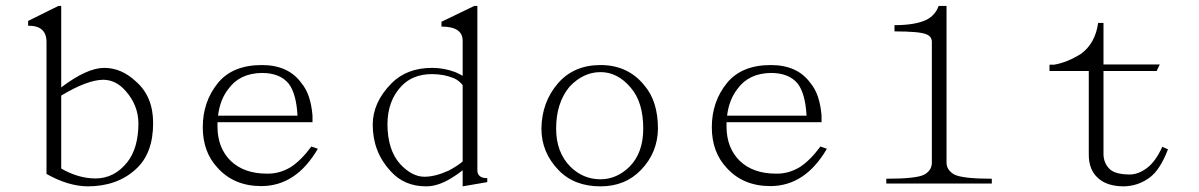

<svg xmlns="http://www.w3.org/2000/svg" viewBox="-20 -708 4142 663"><path d="M77.1 -619.1V-635.7L181.6 -687.5H191.4V-406.2Q280.3 -473.6 339.8 -473.6Q399.4 -473.6 449.2 -426.8Q508.8 -375 508.8 -283.2Q508.8 -177.7 449.2 -124Q384.8 -64.5 282.2 -64.5Q214.8 -65.4 140.6 -107.4V-564.5Q139.6 -620.1 77.1 -619.1ZM191.4 -126Q251 -91.8 309.6 -91.8Q375 -91.8 419.9 -148.4Q458 -197.3 458 -283.2Q457 -344.7 415 -392.6Q380.9 -432.6 335.9 -432.6Q280.3 -431.6 191.4 -377.9Z M731.9 -127.9Q680.2 -182.6 680.2 -268.6Q680.2 -357.4 732.9 -421.9Q783.7 -483.4 884.3 -483.4Q976.1 -483.4 1021 -420.9Q1053.2 -382.8 1059.1 -308.6V-286.1H731V-268.6Q731.9 -196.3 776.9 -152.3Q822.8 -108.4 901.9 -108.4Q944.8 -107.4 983.9 -130.9Q1020 -154.3 1055.2 -202.1L1077.6 -194.3Q1002.4 -65.4 882.3 -65.4Q788.6 -65.4 731.9 -127.9ZM769 -401.4Q739.7 -364.3 732.9 -308.6H1007.3Q1003.4 -383.8 977.1 -418.9Q946.8 -456.1 884.3 -456.1Q808.1 -455.1 769 -401.4Z M1662.6 -92.8V-79.1L1577.6 -64.5V-120.1Q1562 -107.4 1541.5 -94.7Q1493.7 -64.5 1451.7 -64.5Q1375.5 -64.5 1328.6 -117.2Q1267.1 -183.6 1267.1 -277.3Q1267.1 -354.5 1331.5 -419.9Q1384.3 -473.6 1472.2 -473.6Q1513.2 -473.6 1552.2 -459Q1565.9 -453.1 1577.6 -446.3V-567.4Q1577.6 -616.2 1504.4 -616.2V-632.8L1617.7 -687.5H1628.4V-122.1Q1627.4 -92.8 1662.6 -92.8ZM1577.6 -414.1Q1564 -430.7 1548.3 -437.5Q1513.2 -452.1 1472.2 -452.1Q1405.8 -452.1 1366.7 -411.1Q1317.9 -360.4 1317.9 -277.3Q1318.8 -190.4 1360.8 -142.6Q1401.9 -97.7 1445.8 -97.7Q1482.9 -97.7 1529.8 -119.1Q1559.1 -134.8 1577.6 -150.4Z M2053.7 -483.4Q2148.4 -483.4 2205.1 -413.1Q2252 -358.4 2252 -263.7Q2251 -181.6 2194.3 -122.1Q2139.6 -64.5 2053.7 -64.5Q1962.9 -64.5 1909.2 -120.1Q1849.6 -181.6 1849.6 -263.7Q1850.6 -355.5 1907.2 -420.9Q1961.9 -483.4 2053.7 -483.4ZM1900.4 -263.7Q1900.4 -181.6 1950.2 -131.8Q1994.1 -88.9 2053.7 -88.9Q2109.4 -88.9 2154.3 -132.8Q2201.2 -180.7 2201.2 -263.7Q2201.2 -356.4 2157.2 -406.2Q2112.3 -459 2053.7 -459Q1994.1 -459 1946.3 -408.2Q1900.4 -352.5 1900.4 -263.7Z M2489.7 -127.9Q2438 -182.6 2438 -268.6Q2438 -357.4 2490.7 -421.9Q2541.5 -483.4 2642.1 -483.4Q2733.9 -483.4 2778.8 -420.9Q2811 -382.8 2816.9 -308.6V-286.1H2488.8V-268.6Q2489.7 -196.3 2534.7 -152.3Q2580.6 -108.4 2659.7 -108.4Q2702.6 -107.4 2741.7 -130.9Q2777.8 -154.3 2813 -202.1L2835.4 -194.3Q2760.3 -65.4 2640.1 -65.4Q2546.4 -65.4 2489.7 -127.9ZM2526.9 -401.4Q2497.6 -364.3 2490.7 -308.6H2765.1Q2761.2 -383.8 2734.9 -418.9Q2704.6 -456.1 2642.1 -456.1Q2565.9 -455.1 2526.9 -401.4Z M3274.9 -105.5Q3304.2 -90.8 3404.8 -90.8V-74.2H3040.5V-90.8Q3146 -90.8 3172.4 -105.5Q3197.8 -120.1 3197.8 -146.5V-564.5Q3196.8 -583 3178.2 -589.8Q3154.8 -599.6 3068.8 -599.6V-621.1Q3138.2 -621.1 3177.2 -638.7Q3209.5 -654.3 3221.2 -687.5H3248.5V-146.5Q3248.5 -121.1 3274.9 -105.5Z M3604 -462.9V-484.4Q3611.8 -485.4 3618.7 -484.4Q3665.5 -492.2 3713.4 -522.5Q3762.2 -558.6 3772 -628.9H3790.5V-485.4H3984.9L3974.1 -462.9H3790.5V-173.8Q3791.5 -143.6 3813 -123Q3833.5 -105.5 3881.3 -105.5Q3911.6 -105.5 3941.9 -128.9Q3970.2 -150.4 3993.7 -201.2L4013.2 -192.4Q3985.8 -121.1 3949.7 -94.7Q3908.7 -64.5 3857.9 -64.5Q3802.2 -65.4 3772 -92.8Q3739.7 -121.1 3739.7 -173.8V-462.9Z"/></svg>

Font: BabelStone Tangut Wenhai
Style: Regular
Weight: 400
Designer: Andrew West
Foundry: BabelStone
Version: Version 1.002 May 21, 2016